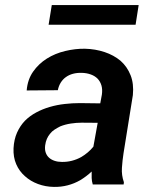

<svg xmlns="http://www.w3.org/2000/svg" viewBox="-20 -732 627 762"><path d="M348.1 0H470.7L471.7 -8.8Q461.9 -36.6 463.9 -65.9Q465.8 -95.2 470.2 -123.5L507.3 -354.5Q511.7 -399.4 498.3 -433.3Q484.9 -467.3 458.5 -490.7Q431.6 -513.2 395 -525.4Q358.4 -537.6 316.9 -538.6Q278.3 -539.1 238.5 -529.5Q198.7 -520 166 -499.5Q133.3 -479 111.3 -447.5Q89.4 -416 85.9 -373L209.5 -374Q212.9 -391.1 221.2 -404.3Q229.5 -417.5 241.2 -425.8Q253.9 -435.1 269.8 -439.2Q285.6 -443.4 304.2 -442.9Q324.2 -442.4 340.3 -436.5Q356.4 -430.7 367.2 -419.9Q377.9 -408.7 382.6 -392.8Q387.2 -377 384.3 -356.4L377.9 -321.8L296.9 -322.8Q267.1 -322.8 236.6 -319.3Q206.1 -315.9 177.7 -307.6Q148.9 -299.3 123.5 -285.6Q98.1 -272 78.6 -252.4Q59.6 -232.4 47.6 -205.6Q35.6 -178.7 33.7 -143.6Q32.2 -108.4 44.4 -80.3Q56.6 -52.2 79.1 -32.7Q101.1 -12.7 130.9 -1.7Q160.6 9.3 193.8 9.8Q222.7 10.3 248.8 3.4Q274.9 -3.4 297.9 -16.6Q310.1 -23.9 321.5 -32.5Q333 -41 343.8 -51.3Q343.3 -38.1 343.8 -25.6Q344.2 -13.2 348.1 0ZM225.1 -89.4Q209.5 -89.4 196.5 -93.8Q183.6 -98.1 174.8 -106Q165.5 -114.3 161.4 -126.5Q157.2 -138.7 159.2 -154.8Q161.1 -169.4 166 -180.7Q170.9 -191.9 178.2 -200.7Q186 -210.9 196.8 -217.8Q207.5 -224.6 219.2 -230.5Q238.8 -238.3 261 -241.7Q283.2 -245.1 304.2 -245.1L367.7 -244.6L350.6 -149.9Q340.3 -137.2 328.1 -127Q315.9 -116.7 302.7 -108.9Q285.2 -99.1 265.4 -94Q245.6 -88.9 225.1 -89.4ZM518.1 -633.8 530.3 -711.9H185.5L172.9 -633.8Z"/></svg>

Font: Roboto Mono SemiBold
Style: Italic
Weight: 600
Italic angle: -10°
Monospace: yes
Designer: Google
Version: Version 3.000